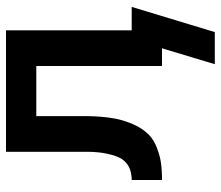

<svg xmlns="http://www.w3.org/2000/svg" viewBox="-68 -492 736 640"><g transform="rotate(-90 300.0 -172.0)"><path d="M406 176 459 0H400V-419H233V-281Q233 -268 233 -255.5Q233 -243 232.5 -230.5Q232 -218 231 -205.5Q230 -193 228.5 -180.5Q227 -168 224.5 -155.5Q222 -143 218.5 -131Q215 -119 210.5 -107.5Q206 -96 200.5 -85Q195 -74 187.5 -63.5Q180 -53 171 -44Q162 -35 151 -28.5Q140 -22 128.5 -17.5Q117 -13 105 -9.5Q93 -6 80.5 -4Q68 -2 53.5 -1Q39 0 31 0H20V-101Q37 -101 53 -106Q69 -111 80.5 -122.5Q92 -134 98 -150Q104 -166 107.5 -182.5Q111 -199 112.5 -215.5Q114 -232 114 -249V-520H519V-101H597L513 176Z"/></g></svg>

Font: R Plex Mono
Style: Bold
Weight: 700
Monospace: yes
Designer: Belleve Invis
Foundry: Belleve Invis
Version: Version 31.8.0